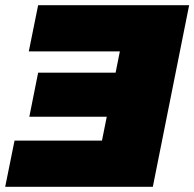

<svg xmlns="http://www.w3.org/2000/svg" viewBox="-27 -720 749 740"><path d="M398 -270H86L120 -440H432ZM435 -522H84L120 -700H702L562 0H-7L29 -178H366Z"/></svg>

Font: Montserrat Thin Black
Style: Italic
Weight: 900
Italic angle: -11.3°
Version: Version 9.000